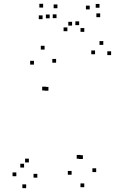

<svg xmlns="http://www.w3.org/2000/svg" viewBox="-20 -977 660 1014"><path d="M177.2 -38.8V-58.8H157.2V-38.8ZM222.8 -499.3V-519.3H202.8V-499.3ZM235.8 -498V-518H215.8V-498ZM358.2 -54.2V-74.2H338.2V-54.2ZM425 11.7V-8.3H405V11.7ZM488 -68.2V-88.2H468V-68.2ZM566.8 -686V-706H546.8V-686ZM525.5 -740V-760H505.5V-740ZM482 -690.5V-710.5H462V-690.5ZM417.8 -137.3V-157.3H397.8V-137.3ZM405.2 -138.7V-158.7H385.2V-138.7ZM276.3 -645.8V-665.8H256.3V-645.8ZM215.5 -715.2V-735.2H195.5V-715.2ZM159.3 -635.8V-655.8H139.3V-635.8ZM107.2 -92.2V-112.2H87.2V-92.2ZM132.5 -119.2V-139.2H112.5V-119.2ZM66.3 -46.3V-66.3H46.3V-46.3ZM118.2 16.7V-3.3H98.2V16.7ZM283.3 -933.5V-953.5H263.3V-933.5ZM398 -844.2V-864.2H378V-844.2ZM360.7 -841.8V-861.8H340.7V-841.8ZM453.8 -927.3V-947.3H433.8V-927.3ZM505.5 -936.2V-956.2H485.5V-936.2ZM509 -886.3V-906.3H489V-886.3ZM425.2 -808.8V-828.8H405.2V-808.8ZM335.8 -812.2V-832.2H315.8V-812.2ZM242.3 -880.3V-900.3H222.3V-880.3ZM278.5 -881.2V-901.2H258.5V-881.2ZM204.8 -875.8V-895.8H184.8V-875.8ZM207.8 -937V-957H187.8V-937Z"/></svg>

Font: Monaspace Radon Dots Var
Style: Regular
Weight: 400
Designer: Riley Cran and the Lettermatic Team
Version: Version 1.100 (Monaspace Radon Dots)